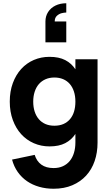

<svg xmlns="http://www.w3.org/2000/svg" viewBox="-20 -904 689 1179"><path d="M387 -827Q374.5 -827 358.5 -823Q342.5 -819 329.2 -806.8Q316 -794.5 316 -772H387V-644H259V-772Q259 -804.5 275.2 -830Q291.5 -855.5 320.5 -869.8Q349.5 -884 387 -884ZM284 -555Q342 -555 380.5 -535Q419 -515 443 -478.5V-540H579V-28Q579 33 561.2 84.8Q543.5 136.5 509 174.2Q474.5 212 424.2 233.5Q374 255 309 255Q262 255 220.8 243.2Q179.5 231.5 146.2 208.8Q113 186 89.2 152.5Q65.5 119 54 76L193 47Q205 86 234 107Q263 128 309 128Q341.5 128 366.5 116.5Q391.5 105 408.5 84.2Q425.5 63.5 434.2 34.5Q443 5.5 443 -30V-81.5Q419 -45 380.5 -25Q342 -5 284 -5Q232.5 -5 187.8 -24.5Q143 -44 110.2 -80Q77.5 -116 58.8 -166.8Q40 -217.5 40 -280Q40 -343 58.8 -393.8Q77.5 -444.5 110.2 -480.5Q143 -516.5 187.8 -535.8Q232.5 -555 284 -555ZM314 -132Q345.5 -132 369.5 -142.5Q393.5 -153 410 -172.5Q426.5 -192 434.8 -219.2Q443 -246.5 443 -280Q443 -314.5 434 -342Q425 -369.5 408.5 -388.5Q392 -407.5 368 -417.8Q344 -428 314 -428Q283.5 -428 259.2 -417.2Q235 -406.5 218.2 -387Q201.5 -367.5 192.8 -340.2Q184 -313 184 -280Q184 -246 193 -218.5Q202 -191 218.8 -171.8Q235.5 -152.5 259.5 -142.2Q283.5 -132 314 -132Z"/></svg>

Font: Vela Sans ExtBd
Style: Regular
Weight: 800
Designer: Principal design: Mikhail Sharanda - project Manrope.
Design modification: Ravid Balaliev
Foundry: Mikhail Sharanda
Version: Version 1.001